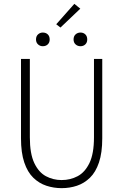

<svg xmlns="http://www.w3.org/2000/svg" viewBox="-20 -965 640 997"><path d="M300 12Q259 12 221 -0.5Q183 -13 153 -42Q123 -71 106 -121.5Q89 -172 89 -247V-659H135V-252Q135 -167 158 -118.5Q181 -70 218.5 -50Q256 -30 300 -30Q345 -30 383 -50Q421 -70 444.5 -118.5Q468 -167 468 -252V-659H511V-247Q511 -172 494 -121.5Q477 -71 447 -42Q417 -13 379.5 -0.5Q342 12 300 12ZM202 -725Q188 -725 177.5 -734.5Q167 -744 167 -760Q167 -777 177.5 -786.5Q188 -796 202 -796Q218 -796 228 -786.5Q238 -777 238 -760Q238 -744 228 -734.5Q218 -725 202 -725ZM398 -725Q383 -725 372.5 -734.5Q362 -744 362 -760Q362 -777 372.5 -786.5Q383 -796 398 -796Q413 -796 423 -786.5Q433 -777 433 -760Q433 -744 423 -734.5Q413 -725 398 -725ZM294 -822 272 -839 366 -945 397 -920Z"/></svg>

Font: Source Code Pro ExtraLight Light
Style: Regular
Weight: 300
Monospace: yes
Version: Version 1.018;hotconv 1.0.116;makeotfexe 2.5.65601